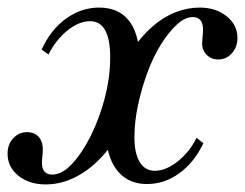

<svg xmlns="http://www.w3.org/2000/svg" viewBox="-44 -475 647 507"><path d="M77 12Q33 12 4.5 -11Q-24 -34 -24 -69Q-24 -94 -9 -110Q6 -126 27 -126Q48 -126 59 -112.5Q70 -99 69 -76L67 -52Q64 -14 94 -14Q120 -14 146.5 -42.5Q173 -71 196 -117Q219 -163 233 -217.5Q247 -272 247 -323Q247 -419 194 -419Q164 -419 133.5 -394Q103 -369 84 -331L66 -344Q90 -397 130.5 -426Q171 -455 218 -455Q267 -455 294 -423.5Q321 -392 324 -332L303 -341Q329 -379 358 -404.5Q387 -430 419 -442.5Q451 -455 483 -455Q526 -455 554.5 -432Q583 -409 583 -375Q583 -351 568.5 -334.5Q554 -318 532 -318Q513 -318 500.5 -331.5Q488 -345 490 -365L492 -392Q494 -430 465 -430Q445 -430 423.5 -410.5Q402 -391 381.5 -358.5Q361 -326 345.5 -284Q330 -242 320.5 -198Q311 -154 311 -112Q311 -70 325 -47Q339 -24 365 -24Q394 -24 425.5 -49Q457 -74 475 -111L493 -97Q469 -46 429.5 -17.5Q390 11 344 11Q298 11 270 -19.5Q242 -50 236 -108L258 -103Q221 -48 174 -18Q127 12 77 12Z"/></svg>

Font: Baskervville Medium
Style: Italic
Weight: 500
Italic angle: -18°
Version: Version 1.100